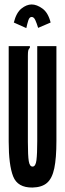

<svg xmlns="http://www.w3.org/2000/svg" viewBox="-20 -830 290 861"><path d="M126 11Q59 12 39 -39Q19 -90 19 -195V-623H114V-616Q108 -610 106.5 -603Q105 -596 105 -579V-194Q105 -132 109 -107.5Q113 -83 126 -83Q140 -83 143.5 -112Q147 -141 147 -197V-623H233V-198Q233 -121 223.5 -75.5Q214 -30 191 -10Q168 10 126 11ZM98 -704 42 -729Q53 -773 76 -791.5Q99 -810 122 -810Q145 -810 170.5 -791.5Q196 -773 207 -729L151 -705Q145 -725 138.5 -739.5Q132 -754 122 -754Q112 -754 107 -738.5Q102 -723 98 -704Z"/></svg>

Font: Inconsolata UltraCondensed Black
Style: Regular
Weight: 900
Width: 1
Monospace: yes
Designer: Raph Levien, Cyreal, Brenton Simpson
Foundry: Raph Levien, Cyreal, Google
Version: Version 3.001; ttfautohint (v1.8.2.53-6de2)